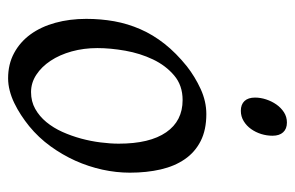

<svg xmlns="http://www.w3.org/2000/svg" viewBox="-144 -546 711 462"><g transform="rotate(90 211.0 -315.5)"><path d="M326.2 -246.1Q326.2 -320.8 298.8 -360.4Q271.5 -399.9 221.2 -399.9Q186 -399.9 162.1 -379.6Q138.2 -359.4 123.5 -328.6Q108.9 -297.9 102.5 -262Q96.2 -226.1 96.2 -194.8Q96.2 -162.1 104.2 -133.1Q112.3 -104 126.7 -82.3Q141.1 -60.5 160.4 -47.9Q179.7 -35.2 202.1 -35.2Q224.6 -35.2 242.4 -45.2Q260.3 -55.2 274.2 -72Q288.1 -88.9 297.9 -110.6Q307.6 -132.3 314 -155.8Q320.3 -179.2 323.2 -202.6Q326.2 -226.1 326.2 -246.1ZM396 -272.9Q396 -240.2 388.7 -206.8Q381.3 -173.3 367.2 -141.8Q353 -110.4 332.3 -81.8Q311.5 -53.2 284.2 -30.8Q271.5 -20.5 257.3 -11.2Q243.2 -2 228.5 5.1Q213.9 12.2 198.7 16.1Q183.6 20 168.9 20Q134.8 20 108.2 5.6Q81.5 -8.8 63.2 -33.9Q44.9 -59.1 35.4 -93.5Q25.9 -127.9 25.9 -168Q25.9 -203.1 31.7 -235.6Q37.6 -268.1 50.8 -298.3Q64 -328.6 85.9 -356.4Q107.9 -384.3 140.1 -410.2Q165 -429.7 194.8 -443.4Q224.6 -457 254.9 -457Q293 -457 319.8 -443.4Q346.7 -429.7 363.5 -405.3Q380.4 -380.9 388.2 -347.2Q396 -313.5 396 -272.9ZM307.1 -616.2Q307.1 -602.5 303 -589.1Q298.8 -575.7 291 -564.7Q283.2 -553.7 272 -546.9Q260.7 -540 247.1 -540Q231.9 -540 223.6 -548.8Q215.3 -557.6 215.3 -574.2Q215.3 -587.4 219.7 -600.8Q224.1 -614.3 231.9 -625.5Q239.7 -636.7 250.7 -643.8Q261.7 -650.9 275.4 -650.9Q290.5 -650.9 298.8 -641.8Q307.1 -632.8 307.1 -616.2Z"/></g></svg>

Font: Gentium Plus Afr
Style: Italic
Weight: 400
Italic angle: -8°
Designer: J. Victor Gaultney, Annie Olsen, Iska Routamaa, Becca Hirsbrunner
Foundry: SIL International
Version: Version 5.000